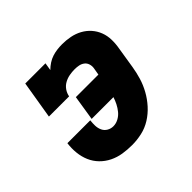

<svg xmlns="http://www.w3.org/2000/svg" viewBox="-133 -698 867 867"><g transform="rotate(-45 300.0 -265.0)"><path d="M259 8Q229 8 200.5 3.5Q172 -1 146.5 -13.5Q121 -26 101.5 -46Q82 -66 71 -91.5Q60 -117 57 -146.5Q54 -176 58 -205H204Q202 -189 202.5 -172.5Q203 -156 209.5 -142Q216 -128 229.5 -120Q243 -112 259 -112Q276 -112 292 -120.5Q308 -129 319.5 -143Q331 -157 339 -173Q347 -189 352 -205H213L232 -325H376L382 -360Q384 -373 380 -385.5Q376 -398 366 -405.5Q356 -413 343.5 -415.5Q331 -418 317 -418Q301 -418 284 -415Q267 -412 251.5 -403.5Q236 -395 226 -380.5Q216 -366 213 -349H84L114 -530H243L237 -493Q249 -505 263.5 -514.5Q278 -524 293.5 -529Q309 -534 325 -536Q341 -538 357 -538Q383 -538 408.5 -533Q434 -528 456 -516Q478 -504 494.5 -485.5Q511 -467 520 -443.5Q529 -420 529.5 -393.5Q530 -367 525 -340L509 -240Q504 -209 495 -179Q486 -149 470 -120Q454 -91 431.5 -66Q409 -41 381 -23.5Q353 -6 321.5 1Q290 8 259 8Z"/></g></svg>

Font: Iosevka Curly Slab HvExObl
Style: Regular
Weight: 900
Width: 7
Italic angle: -9°
Monospace: yes
Designer: Belleve Invis
Foundry: Belleve Invis
Version: Version 11.1.0; ttfautohint (v1.8.3)